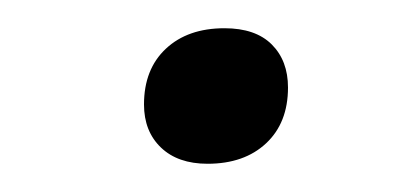

<svg xmlns="http://www.w3.org/2000/svg" viewBox="-20 -354 286 136"><path d="M127 -238Q106 -238 94 -249.5Q82 -261 82 -280Q82 -305 97.5 -319.5Q113 -334 139 -334Q161 -334 172.5 -322.5Q184 -311 184 -292Q184 -267 168.5 -252.5Q153 -238 127 -238Z"/></svg>

Font: Celebes
Style: Italic
Weight: 400
Italic angle: -10°
Designer: Anugrah Pasau
Foundry: Lafontype
Version: Version 1.000; ttfautohint (v1.8.4)